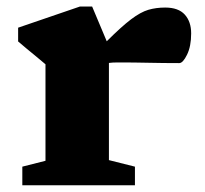

<svg xmlns="http://www.w3.org/2000/svg" viewBox="-20 -552 610 572"><path d="M472 -529.5Q511.5 -529.5 530.5 -508.5Q549.5 -487.5 549.5 -452.5Q549.5 -414 537.2 -389Q525 -364 514 -364Q466 -364 422.8 -365Q379.5 -366 332.5 -366Q314.5 -366 304.5 -364.5V-75L382 -55.5V0H46.5V-55.5L115.5 -73V-360.5Q106 -369 83.8 -387Q61.5 -405 34 -428.5V-469.5L218 -532.5H254.5L298 -429Q342 -473 370.5 -494.5Q399 -516 422 -522.8Q445 -529.5 472 -529.5Z"/></svg>

Font: Newsreader Caption
Style: Bold
Weight: 700
Designer: Hugues Gentile
Foundry: Production Type
Version: Version 1.001